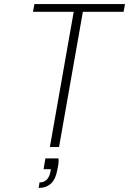

<svg xmlns="http://www.w3.org/2000/svg" viewBox="-20 -722 634 943"><path d="M594 -702 587 -664H387L270 0H225L342 -664H142L149 -702ZM267 56Q268 61 268 67Q268 83 263 105Q254 158 230.5 179.5Q207 201 170 201L174 174Q218 174 228 120L230 109H194L203 56Z"/></svg>

Font: Fz Poppins ExtLt
Style: Italic
Weight: 200
Italic angle: -10°
Designer: Ninad Kale (Devanagari), Jonny Pinhorn (Latin)
Foundry: Indian Type Foundry
Version: Vit hóa bi Vntype.Com & FontZin.Com